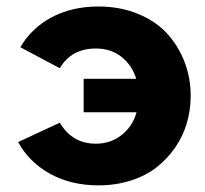

<svg xmlns="http://www.w3.org/2000/svg" viewBox="-20 -555 625 585"><path d="M279.8 9.8Q197.3 9.8 133.3 -25.1Q69.3 -60.1 35.2 -122.1L162.1 -181.2Q200.2 -117.2 272 -117.2Q317.4 -117.2 350.8 -143.8Q384.3 -170.4 396 -212.9H234.9V-314.9H395Q382.3 -356.4 350.1 -381.8Q317.9 -407.2 272 -407.2Q197.8 -407.2 162.1 -347.2L42 -411.1Q75.7 -469.2 137.2 -502.2Q198.7 -535.2 279.8 -535.2Q346.2 -535.2 400.6 -512.7Q455.1 -490.2 489.5 -452.4Q523.9 -414.6 542.5 -365.7Q561 -316.9 561 -263.2Q561 -220.2 549.3 -180.2Q537.6 -140.1 513.9 -105.7Q490.2 -71.3 457.3 -45.4Q424.3 -19.5 378.4 -4.9Q332.5 9.8 279.8 9.8Z"/></svg>

Font: Raleway-v4020 ExtraBold
Style: Regular
Weight: 800
Designer: Matt McInerney, Pablo Impallari, Rodrigo Fuenzalida
Foundry: Matt McInerney, Pablo Impallari, Rodrigo Fuenzalida
Version: Version 4.020;PS 004.020;hotconv 1.0.88;makeotf.lib2.5.64775